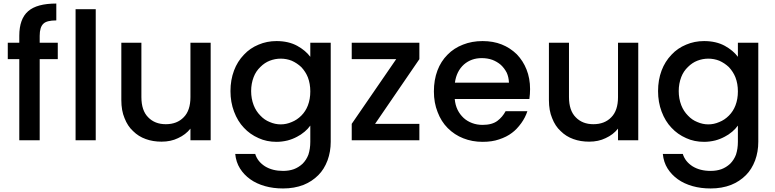

<svg xmlns="http://www.w3.org/2000/svg" viewBox="-20 -792 4376 1084"><path d="M23.9 -550.8H88.9V-589.8Q88.9 -685.5 139.2 -729Q188.5 -772 297.9 -772V-676.8Q243.7 -676.8 225.1 -658.2Q204.1 -638.7 204.1 -589.8V-550.8H306.2V-458H204.1V0H88.9V-458H23.9Z M520.5 0H406.7V-740.2H520.5Z M1055.2 -65.9Q1028.3 -31.7 985.4 -12.2Q944.8 7.8 892.1 7.8Q843.3 7.8 803.2 -6.8Q761.7 -21.5 731.4 -51.8Q700.7 -79.6 683.1 -125Q665 -167.5 665 -227.1V-550.8H778.3V-244.1Q778.3 -168 816.4 -129.9Q854 -90.8 916 -90.8Q979.5 -90.8 1017.1 -129.9Q1055.2 -168 1055.2 -244.1V-550.8H1169.4V0H1055.2Z M1281.2 -277.8Q1281.2 -340.8 1301.3 -394Q1320.3 -444.8 1356.9 -482.9Q1391.1 -520 1439.9 -540Q1486.8 -560.1 1541 -560.1Q1608.9 -560.1 1658.2 -533.2Q1705.6 -506.8 1731.9 -471.2V-550.8H1847.2V8.8Q1847.2 64.5 1829.1 113.8Q1810.1 164.1 1777.3 196.8Q1741.2 232.9 1693.4 252Q1641.6 272 1578.1 272Q1522.5 272 1476.1 258.8Q1427.7 245.1 1393.1 220.2Q1357.4 194.8 1335 159.2Q1312.5 123.5 1308.1 77.1H1420.9Q1433.6 119.6 1476.1 147Q1518.1 172.9 1578.1 172.9Q1611.8 172.9 1639.2 163.1Q1665.5 153.3 1688 132.8Q1710 110.8 1721.2 81.1Q1731.9 47.9 1731.9 8.8V-83Q1718.8 -64.5 1700.2 -48.8Q1678.2 -30.3 1657.2 -20Q1631.8 -6.3 1604 1Q1571.8 8.8 1541 8.8Q1485.4 8.8 1439.9 -12.2Q1391.1 -33.7 1356.9 -70.8Q1321.8 -107.4 1301.3 -162.1Q1281.2 -215.3 1281.2 -277.8ZM1397.9 -277.8Q1397.9 -235.4 1412.1 -198.2Q1425.3 -164.1 1450.2 -139.2Q1473.1 -114.7 1502.9 -103Q1533.2 -89.8 1564.9 -89.8Q1596.7 -89.8 1627 -103Q1656.7 -114.7 1681.2 -139.2Q1705.6 -163.6 1718.3 -196.8Q1731.9 -232.4 1731.9 -275.9Q1731.9 -319.3 1718.3 -355Q1706.1 -386.2 1681.2 -413.1Q1656.7 -436 1627 -449.2Q1597.2 -460.9 1564.9 -460.9Q1533.2 -460.9 1502.9 -449.2Q1474.1 -438 1450.2 -414.1Q1424.8 -390.1 1412.1 -356.9Q1397.9 -319.8 1397.9 -277.8Z M2347.7 -92.8V0H1965.8V-92.8L2216.8 -458H1965.8V-550.8H2347.7V-458L2097.7 -92.8Z M2699.7 -463.9Q2641.1 -463.9 2599.6 -428.2Q2557.1 -390.1 2548.3 -325.2H2853.5Q2852.1 -357.4 2840.8 -381.8Q2827.6 -407.2 2807.6 -425.8Q2786.6 -443.8 2759.8 -454.1Q2732.4 -463.9 2699.7 -463.9ZM2429.7 -275.9Q2429.7 -340.8 2449.7 -394Q2469.2 -445.8 2506.3 -482.9Q2542 -520 2593.8 -540Q2644 -560.1 2704.6 -560.1Q2764.6 -560.1 2812.5 -541Q2859.4 -522.5 2897.5 -485.8Q2933.6 -448.2 2952.6 -399.9Q2972.7 -349.6 2972.7 -289.1Q2972.7 -270 2971.7 -261.2L2968.8 -232.9H2547.4Q2550.3 -199.2 2563.5 -171.9Q2576.2 -146 2597.7 -126Q2617.2 -107.9 2645.5 -97.2Q2672.9 -86.9 2704.6 -86.9Q2758.3 -86.9 2788.6 -109.9Q2816.9 -131.3 2834.5 -164.1H2957.5Q2945.8 -128.4 2923.3 -97.2Q2897.5 -61.5 2870.6 -42Q2840.8 -19 2797.4 -4.9Q2758.3 8.8 2704.6 8.8Q2646 8.8 2595.7 -11.2Q2546.4 -30.3 2507.8 -68.8Q2470.7 -106 2450.7 -159.2Q2429.7 -211.4 2429.7 -275.9Z M3469.2 -65.9Q3442.4 -31.7 3399.4 -12.2Q3358.9 7.8 3306.2 7.8Q3257.3 7.8 3217.3 -6.8Q3175.8 -21.5 3145.5 -51.8Q3114.7 -79.6 3097.2 -125Q3079.1 -167.5 3079.1 -227.1V-550.8H3192.4V-244.1Q3192.4 -168 3230.5 -129.9Q3268.1 -90.8 3330.1 -90.8Q3393.6 -90.8 3431.2 -129.9Q3469.2 -168 3469.2 -244.1V-550.8H3583.5V0H3469.2Z M3695.3 -277.8Q3695.3 -340.8 3715.3 -394Q3734.4 -444.8 3771 -482.9Q3805.2 -520 3854 -540Q3900.9 -560.1 3955.1 -560.1Q4022.9 -560.1 4072.3 -533.2Q4119.6 -506.8 4146 -471.2V-550.8H4261.2V8.8Q4261.2 64.5 4243.2 113.8Q4224.1 164.1 4191.4 196.8Q4155.3 232.9 4107.4 252Q4055.7 272 3992.2 272Q3936.5 272 3890.1 258.8Q3841.8 245.1 3807.1 220.2Q3771.5 194.8 3749 159.2Q3726.6 123.5 3722.2 77.1H3835Q3847.7 119.6 3890.1 147Q3932.1 172.9 3992.2 172.9Q4025.9 172.9 4053.2 163.1Q4079.6 153.3 4102.1 132.8Q4124 110.8 4135.3 81.1Q4146 47.9 4146 8.8V-83Q4132.8 -64.5 4114.3 -48.8Q4092.3 -30.3 4071.3 -20Q4045.9 -6.3 4018.1 1Q3985.8 8.8 3955.1 8.8Q3899.4 8.8 3854 -12.2Q3805.2 -33.7 3771 -70.8Q3735.8 -107.4 3715.3 -162.1Q3695.3 -215.3 3695.3 -277.8ZM3812 -277.8Q3812 -235.4 3826.2 -198.2Q3839.4 -164.1 3864.3 -139.2Q3887.2 -114.7 3917 -103Q3947.3 -89.8 3979 -89.8Q4010.7 -89.8 4041 -103Q4070.8 -114.7 4095.2 -139.2Q4119.6 -163.6 4132.3 -196.8Q4146 -232.4 4146 -275.9Q4146 -319.3 4132.3 -355Q4120.1 -386.2 4095.2 -413.1Q4070.8 -436 4041 -449.2Q4011.2 -460.9 3979 -460.9Q3947.3 -460.9 3917 -449.2Q3888.2 -438 3864.3 -414.1Q3838.9 -390.1 3826.2 -356.9Q3812 -319.8 3812 -277.8Z"/></svg>

Font: PoppinsZ Medium
Style: Regular
Weight: 500
Designer: Ninad Kale (Devanagari), Jonny Pinhorn (Latin)
Foundry: Indian Type Foundry
Version: Version 3.002;FEAKit 1.0